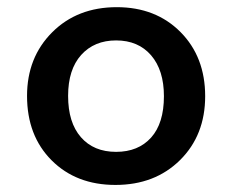

<svg xmlns="http://www.w3.org/2000/svg" viewBox="-20 -506 654 541"><path d="M305.2 15.1Q194.8 15.1 125.5 -54.2Q56.2 -123.5 56.2 -235.8Q56.2 -344.2 127 -415Q197.8 -485.8 309.1 -485.8Q418.9 -485.8 488.5 -415.8Q558.1 -345.7 558.1 -234.9Q558.1 -125 487.3 -54.9Q416.5 15.1 305.2 15.1ZM307.1 -78.1Q369.6 -78.1 405.8 -118.4Q441.9 -158.7 441.9 -234.9Q441.9 -308.1 405.8 -350.1Q369.6 -392.1 307.1 -392.1Q245.6 -392.1 208.7 -351.1Q171.9 -310.1 171.9 -235.8Q171.9 -160.6 208 -119.4Q244.1 -78.1 307.1 -78.1Z"/></svg>

Font: IntelOne Mono Medium
Style: Regular
Weight: 500
Designer: Fred Shallcrass
Foundry: Frere-Jones Type LLC
Version: Version 1.200;hotconv 1.1.0;makeotfexe 2.6.0;FJTRelease1.2